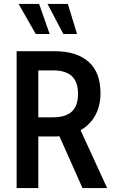

<svg xmlns="http://www.w3.org/2000/svg" viewBox="-20 -962 578 982"><path d="M65 -700H261Q371 -700 432.5 -646.5Q494 -593 494 -485Q494 -421 467.5 -372.5Q441 -324 392 -296L528 0H402L284 -265L265 -264H176V0H65ZM251 -362Q315 -362 347 -391Q379 -420 379 -482Q379 -544 347 -573Q315 -602 251 -602H176V-362ZM163 -788 75 -942H180L234 -788ZM304 -788 223 -942H327L374 -788Z"/></svg>

Font: Cabin Condensed SemiBold
Style: Regular
Weight: 600
Width: 3
Designer: Pablo Impallari
Foundry: Pablo Impallari. http://www.impallari.com Igino Marini. http://www.ikern.com
Version: Version 2.001